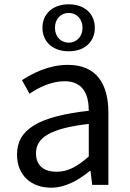

<svg xmlns="http://www.w3.org/2000/svg" viewBox="-20 -858 603 891"><path d="M217 13C284 13 345 -22 397 -65H400L408 0H483V-334C483 -469 428 -557 295 -557C207 -557 131 -518 82 -486L117 -423C160 -452 217 -481 280 -481C369 -481 392 -414 392 -344C161 -318 59 -259 59 -141C59 -43 126 13 217 13ZM243 -61C189 -61 147 -85 147 -147C147 -217 209 -262 392 -283V-132C339 -85 295 -61 243 -61ZM299 -620C374 -620 420 -665 420 -729C420 -793 374 -838 299 -838C224 -838 177 -793 177 -729C177 -665 224 -620 299 -620ZM299 -660C263 -660 235 -687 235 -729C235 -771 263 -798 299 -798C334 -798 363 -771 363 -729C363 -687 334 -660 299 -660Z"/></svg>

Font: Noto Sans Mono CJK HK
Style: Regular
Weight: 400
Designer: Ryoko NISHIZUKA 西塚涼子 (kana, bopomofo & ideographs); Paul D. Hunt (Latin, Greek & Cyrillic); Sandoll Communications 산돌커뮤니
Foundry: Adobe
Version: Version 2.004;hotconv 1.0.118;makeotfexe 2.5.65603